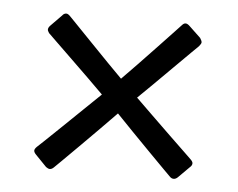

<svg xmlns="http://www.w3.org/2000/svg" viewBox="-37 -504 573 462"><g transform="rotate(5 249.5 -272.5)"><path d="M98.6 -83.5Q94.7 -83.5 89.4 -87.4L63 -114.7Q57.6 -120.1 57.6 -124.5Q57.6 -128.4 63 -133.8Q63 -133.8 79.1 -148.9Q95.2 -164.1 118.9 -187Q142.6 -210 167 -233.4Q191.4 -256.8 208 -272.9Q193.4 -287.6 170.2 -310.3Q147 -333 123.5 -355.7Q100.1 -378.4 84.2 -393.8Q68.4 -409.2 68.4 -409.2Q67.4 -411.1 66.2 -413.1Q64.9 -415 64.9 -417.5Q64.9 -422.4 70.3 -427.7L96.2 -454.1Q100.1 -459.5 106 -459.5Q109.9 -459.5 115.2 -454.1Q115.2 -454.1 131.1 -437.7Q147 -421.4 169.9 -397.5Q192.9 -373.5 215.3 -350.6Q237.8 -327.6 250.5 -314.9Q265.1 -329.6 287.6 -353Q310.1 -376.5 332.5 -400.1Q355 -423.8 370.4 -440.2Q385.7 -456.5 385.7 -456.5Q389.6 -460.9 394 -460.9Q398.4 -460.9 404.3 -455.1L431.6 -429.2Q436 -422.4 436 -418.9Q436 -415.5 430.7 -409.2Q430.7 -409.2 414.3 -393.1Q397.9 -377 374.5 -353.5Q351.1 -330.1 328.4 -307.6Q305.7 -285.2 293 -272.9Q309.6 -256.8 333.3 -233.6Q356.9 -210.4 380.1 -188.2Q403.3 -166 418.7 -151.1Q434.1 -136.2 434.1 -136.2Q439.5 -130.9 439.5 -127Q439.5 -121.6 434.1 -117.2L407.7 -90.8Q402.8 -85.9 397.5 -85.9Q392.1 -85.9 387.7 -90.8Q387.7 -90.8 372.8 -105.7Q357.9 -120.6 335.7 -143.3Q313.5 -166 290.3 -189.7Q267.1 -213.4 250.5 -231Q234.4 -214.4 210.7 -190.4Q187 -166.5 163.6 -143.1Q140.1 -119.6 124.3 -104Q108.4 -88.4 108.4 -88.4Q103.5 -83.5 98.6 -83.5Z"/></g></svg>

Font: David Libre
Style: Regular
Weight: 400
Designer: Ismar David, J. Victor Gaultney, Annie Olsen and Meir Sadan
Foundry: Monotype Imaging Inc. & SIL International
Version: Version 1.100; ttfautohint (v1.8.4.7-5d5b)